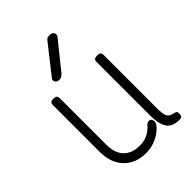

<svg xmlns="http://www.w3.org/2000/svg" viewBox="-214 -829 926 926"><g transform="rotate(-45 249.0 -366.0)"><path d="M90 -502H98Q118 -502 118 -482V-166Q118 -107 147.5 -77Q177 -47 231 -47Q285 -47 324 -90Q333 -101 343 -101Q362 -101 362 -79Q362 -70 357 -63Q337 -35 301 -17.5Q265 0 225 0Q156 0 113.5 -43.5Q71 -87 71 -165V-482Q71 -502 90 -502ZM386 -500H396Q415 -500 415 -480V-117Q415 -78 421.5 -63.5Q428 -49 447 -44L458 -41Q473 -38 473 -28V-17Q473 0 453 0Q404 0 385.5 -29Q367 -58 367 -118V-480Q367 -500 386 -500ZM298 -732Q324 -732 324 -709Q324 -704 317 -696L210 -563Q196 -546 180.5 -546Q165 -546 160 -553.5Q155 -561 155 -566.5Q155 -572 160 -578L267 -714Q271 -718 272 -720Q273 -722 275.5 -724.5Q278 -727 279 -727.5Q280 -728 283 -730Q286 -732 288 -731.5Q290 -731 293 -731.5Q296 -732 298 -732Z"/></g></svg>

Font: Text Me One
Style: Regular
Weight: 400
Designer: Julia Petretta
Foundry: Julia Petretta
Version: Version 1.003